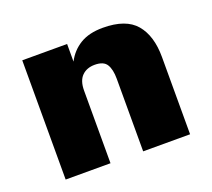

<svg xmlns="http://www.w3.org/2000/svg" viewBox="-88 -583 767 696"><g transform="rotate(-20 295.0 -235.5)"><path d="M354 -280Q354 -316 342 -335.5Q330 -355 296 -355Q265 -355 246.5 -336.5Q228 -318 228 -280V0H55V-460H228V-392Q247 -429 281.5 -450Q316 -471 369 -471Q458 -471 496.5 -425.5Q535 -380 535 -298V0H354Z"/></g></svg>

Font: Jost* Heavy
Style: Regular
Weight: 800
Version: Version 3.7